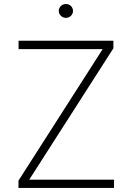

<svg xmlns="http://www.w3.org/2000/svg" viewBox="-20 -929 652 949"><path d="M71.3 0V-36.1L487.3 -686H71.8V-727.5H540.5V-690.4L124.5 -41H543.5V0ZM305.7 -840.8Q291.5 -840.8 281 -850.8Q270.5 -860.8 270.5 -875Q270.5 -889.2 281 -899.2Q291.5 -909.2 305.7 -909.2Q320.3 -909.2 330.6 -899.2Q340.8 -889.2 340.8 -875Q340.8 -860.8 330.6 -850.8Q320.3 -840.8 305.7 -840.8Z"/></svg>

Font: Inter Extra Light
Style: Regular
Weight: 200
Designer: Rasmus Andersson
Foundry: rsms
Version: Version 4.000;git-3c8e0fc